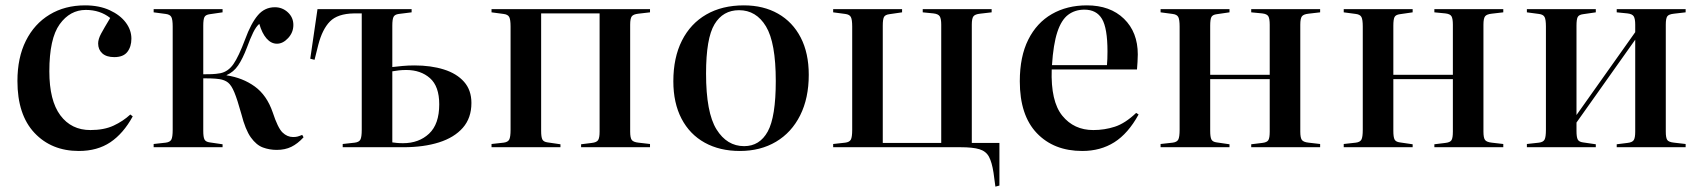

<svg xmlns="http://www.w3.org/2000/svg" viewBox="-20 -549 6348 716"><path d="M274 14Q172 14 108.5 -53.5Q45 -121 45 -247Q45 -334 76.5 -397Q108 -460 165 -494.5Q222 -529 297 -529Q350 -529 389 -511Q428 -493 449 -465Q470 -437 470 -405Q470 -375 455 -355.5Q440 -336 406 -336Q377 -336 361.5 -350Q346 -364 346 -387Q346 -403 357 -423.5Q368 -444 391 -482Q353 -512 300 -512Q241 -512 202.5 -458.5Q164 -405 164 -283Q164 -174 205 -119Q246 -64 317 -64Q368 -64 403.5 -80.5Q439 -97 466 -122L475 -115Q440 -51 391.5 -18.5Q343 14 274 14Z M1012 10Q985 10 960.5 1Q936 -8 915.5 -36.5Q895 -65 880 -124Q865 -178 854 -204.5Q843 -231 830.5 -241Q818 -251 798 -254Q784 -256 767.5 -256.5Q751 -257 738 -257V-61Q738 -38 742.5 -29Q747 -20 762 -18L810 -11V0H553V-12L598 -17Q614 -19 619 -28.5Q624 -38 624 -65V-450Q624 -476 619 -485.5Q614 -495 598 -497L553 -503V-515H810V-503L762 -496Q747 -494 742.5 -485.5Q738 -477 738 -453V-272Q756 -272 770.5 -272.5Q785 -273 802 -276Q831 -282 850.5 -310Q870 -338 894 -402Q916 -462 941.5 -492Q967 -522 1005 -522Q1033 -522 1053.5 -503Q1074 -484 1074 -456Q1074 -428 1054.5 -407Q1035 -386 1013 -386Q991 -386 974 -405.5Q957 -425 947 -460Q935 -450 924 -427.5Q913 -405 901 -372Q885 -330 868 -305Q851 -280 825 -269V-268Q885 -259 930 -226.5Q975 -194 997 -130Q1016 -72 1033.5 -55Q1051 -38 1073 -38Q1082 -38 1088.5 -39.5Q1095 -41 1107 -46L1112 -37Q1090 -13 1066.5 -1.5Q1043 10 1012 10Z M1258 0V-12L1303 -17Q1319 -19 1324 -28.5Q1329 -38 1329 -65V-499H1300Q1239 -498 1210.5 -469Q1182 -440 1167 -382L1153 -326L1137 -330L1164 -515H1515V-503L1467 -497Q1452 -495 1447.5 -486Q1443 -477 1443 -453V-299Q1460 -301 1481 -303Q1502 -305 1526 -305Q1587 -305 1635 -290Q1683 -275 1710.5 -244Q1738 -213 1738 -165Q1738 -109 1706 -72.5Q1674 -36 1617 -18Q1560 0 1485 0ZM1483 -15Q1542 -15 1580 -50.5Q1618 -86 1618 -160Q1618 -227 1583.5 -257.5Q1549 -288 1495 -288Q1480 -288 1467 -286.5Q1454 -285 1443 -283V-18Q1450 -17 1460 -16Q1470 -15 1483 -15Z M1813 0V-12L1858 -17Q1874 -19 1879 -28.5Q1884 -38 1884 -65V-450Q1884 -476 1879 -485.5Q1874 -495 1858 -497L1813 -503V-515H2404V-503L2361 -498Q2342 -496 2336 -488Q2330 -480 2330 -457V-58Q2330 -35 2336 -27Q2342 -19 2361 -17L2404 -12V0H2147V-11L2187 -16Q2205 -18 2210.5 -26.5Q2216 -35 2216 -58V-499H1998V-61Q1998 -38 2002.5 -29Q2007 -20 2022 -18L2070 -11V0Z M2739 14Q2664 14 2608 -17Q2552 -48 2521.5 -106.5Q2491 -165 2491 -246Q2491 -334 2523 -397.5Q2555 -461 2614 -495Q2673 -529 2754 -529Q2827 -529 2881.5 -498Q2936 -467 2966 -409Q2996 -351 2996 -270Q2996 -183 2964 -119Q2932 -55 2874 -20.5Q2816 14 2739 14ZM2755 -4Q2813 -4 2843 -58.5Q2873 -113 2873 -247Q2873 -390 2836.5 -450.5Q2800 -511 2736 -511Q2676 -511 2644.5 -458.5Q2613 -406 2613 -275Q2613 -129 2652 -66.5Q2691 -4 2755 -4Z M3692 147 3685 95Q3679 56 3668 35.5Q3657 15 3632.5 7.5Q3608 0 3562 0H3087V-12L3132 -17Q3148 -19 3153 -28.5Q3158 -38 3158 -65V-450Q3158 -476 3153 -485.5Q3148 -495 3132 -497L3087 -503V-515H3344V-503L3296 -496Q3281 -494 3276.5 -485.5Q3272 -477 3272 -453V-16H3490V-457Q3490 -479 3484.5 -488Q3479 -497 3461 -499L3421 -503V-515H3678V-503L3635 -498Q3616 -496 3610 -488Q3604 -480 3604 -457V-16H3707V143Z M4016 14Q3910 14 3846.5 -52.5Q3783 -119 3783 -246Q3783 -338 3814.5 -401Q3846 -464 3902.5 -496.5Q3959 -529 4033 -529Q4120 -529 4171.5 -479Q4223 -429 4223 -346Q4223 -331 4222 -318Q4221 -305 4220 -290H3902Q3898 -171 3941.5 -117.5Q3985 -64 4057 -64Q4099 -64 4137.5 -76.5Q4176 -89 4217 -128L4226 -122Q4187 -51 4135.5 -18.5Q4084 14 4016 14ZM3903 -306H4108Q4109 -317 4109.5 -329.5Q4110 -342 4110 -357Q4110 -444 4089.5 -478.5Q4069 -513 4024 -513Q3989 -513 3963.5 -494Q3938 -475 3923 -429.5Q3908 -384 3903 -306Z M4308 0V-12L4353 -17Q4369 -19 4374 -28.5Q4379 -38 4379 -65V-450Q4379 -476 4374 -485.5Q4369 -495 4353 -497L4308 -503V-515H4565V-503L4517 -496Q4502 -494 4497.5 -485.5Q4493 -477 4493 -453V-270H4715V-457Q4715 -479 4710 -488Q4705 -497 4687 -499L4646 -503V-515H4903V-503L4860 -498Q4841 -496 4835 -488Q4829 -480 4829 -457V-58Q4829 -35 4835 -27Q4841 -19 4860 -17L4903 -12V0H4646V-11L4687 -16Q4705 -18 4710 -26.5Q4715 -35 4715 -58V-254H4493V-61Q4493 -38 4497.5 -29Q4502 -20 4517 -18L4565 -11V0Z M4991 0V-12L5036 -17Q5052 -19 5057 -28.5Q5062 -38 5062 -65V-450Q5062 -476 5057 -485.5Q5052 -495 5036 -497L4991 -503V-515H5248V-503L5200 -496Q5185 -494 5180.5 -485.5Q5176 -477 5176 -453V-270H5398V-457Q5398 -479 5393 -488Q5388 -497 5370 -499L5329 -503V-515H5586V-503L5543 -498Q5524 -496 5518 -488Q5512 -480 5512 -457V-58Q5512 -35 5518 -27Q5524 -19 5543 -17L5586 -12V0H5329V-11L5370 -16Q5388 -18 5393 -26.5Q5398 -35 5398 -58V-254H5176V-61Q5176 -38 5180.5 -29Q5185 -20 5200 -18L5248 -11V0Z M5674 0V-12L5719 -17Q5735 -19 5740 -28.5Q5745 -38 5745 -65V-450Q5745 -476 5740 -485.5Q5735 -495 5719 -497L5674 -503V-515H5931V-503L5883 -496Q5868 -494 5863.5 -485.5Q5859 -477 5859 -453V-120L6078 -429V-457Q6078 -479 6072.5 -488Q6067 -497 6049 -499L6009 -503V-515H6266V-503L6223 -498Q6203 -496 6197.5 -488Q6192 -480 6192 -457V-58Q6192 -35 6197.5 -27Q6203 -19 6223 -17L6266 -12V0H6009V-11L6049 -16Q6067 -18 6072.5 -26.5Q6078 -35 6078 -58V-401L5859 -92V-61Q5859 -38 5863.5 -29Q5868 -20 5883 -18L5931 -11V0Z"/></svg>

Font: Literata 72pt Medium
Style: Regular
Weight: 500
Designer: Latin by Veronika Burian and Jose Scaglione. Greek by Irene Vlachou. Cyrillic by Vera Evstafieva.
Foundry: TypeTogether
Version: Version 3.002